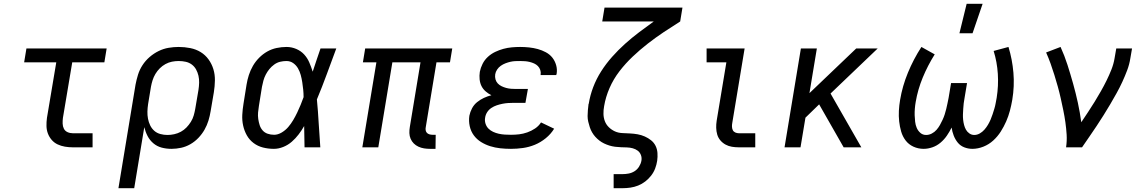

<svg xmlns="http://www.w3.org/2000/svg" viewBox="-20 -775 6040 1010"><path d="M363 0Q342 0 321.5 -3.5Q301 -7 283 -15.5Q265 -24 252 -39Q239 -54 232 -72.5Q225 -91 224.5 -112Q224 -133 227 -155L276 -447H107L119 -520H541L529 -447H360L311 -155Q309 -140 309.5 -125Q310 -110 316 -98Q322 -86 335 -80Q348 -74 363 -74H467V0Z M603 215 693 -330Q698 -356 706 -382Q714 -408 729.5 -432Q745 -456 767 -475Q789 -494 814.5 -506.5Q840 -519 867 -523.5Q894 -528 920 -528Q951 -528 981 -522Q1011 -516 1035.5 -501Q1060 -486 1077 -462.5Q1094 -439 1102.5 -411Q1111 -383 1110.5 -352Q1110 -321 1105 -290L1088 -190Q1084 -165 1076.5 -140.5Q1069 -116 1056 -93Q1043 -70 1024 -50Q1005 -30 981.5 -16.5Q958 -3 932.5 2.5Q907 8 882 8Q855 8 830.5 1.5Q806 -5 787 -21Q768 -37 756.5 -59Q745 -81 739 -106L686 215ZM861 -65Q878 -65 896.5 -69Q915 -73 931.5 -82Q948 -91 961 -104.5Q974 -118 984 -134Q994 -150 999 -167.5Q1004 -185 1007 -202L1024 -302Q1027 -321 1027.5 -340Q1028 -359 1024 -376.5Q1020 -394 1011.5 -409.5Q1003 -425 989 -435.5Q975 -446 957 -450Q939 -454 920 -454Q902 -454 884.5 -450.5Q867 -447 850.5 -438Q834 -429 820.5 -415.5Q807 -402 797.5 -386Q788 -370 782.5 -352.5Q777 -335 774 -318L759 -227Q756 -207 755.5 -188Q755 -169 758.5 -150.5Q762 -132 770 -115.5Q778 -99 791.5 -87Q805 -75 823.5 -70Q842 -65 861 -65Z M1421 8Q1391 8 1363.5 1Q1336 -6 1314 -22.5Q1292 -39 1278.5 -63Q1265 -87 1259 -114.5Q1253 -142 1254.5 -171Q1256 -200 1261 -230L1277 -330Q1281 -355 1289 -380Q1297 -405 1310.5 -428.5Q1324 -452 1343.5 -471.5Q1363 -491 1386 -504Q1409 -517 1435 -522.5Q1461 -528 1487 -528Q1514 -528 1538.5 -517.5Q1563 -507 1580 -488.5Q1597 -470 1607 -446.5Q1617 -423 1625 -398Q1635 -428 1645 -458.5Q1655 -489 1666 -520H1749Q1724 -453 1699.5 -386Q1675 -319 1647 -252Q1653 -190 1656.5 -126.5Q1660 -63 1665 0H1582Q1581 -28 1581 -56Q1581 -84 1580 -112Q1567 -89 1551 -68Q1535 -47 1515 -29.5Q1495 -12 1470 -2Q1445 8 1421 8ZM1422 -66Q1442 -66 1462 -78Q1482 -90 1496.5 -107Q1511 -124 1522.5 -143.5Q1534 -163 1543.5 -183Q1553 -203 1561.5 -223.5Q1570 -244 1577 -264Q1577 -284 1575 -303.5Q1573 -323 1570 -342.5Q1567 -362 1562 -380.5Q1557 -399 1547.5 -415.5Q1538 -432 1522.5 -443Q1507 -454 1487 -454Q1470 -454 1453.5 -450Q1437 -446 1422.5 -435.5Q1408 -425 1397 -411.5Q1386 -398 1378 -382.5Q1370 -367 1365.5 -350.5Q1361 -334 1358 -318L1342 -218Q1339 -200 1337.5 -183Q1336 -166 1338.5 -149Q1341 -132 1346 -116.5Q1351 -101 1361.5 -89Q1372 -77 1388 -71.5Q1404 -66 1422 -66Z M2242 8Q2226 8 2210.5 5.5Q2195 3 2181 -3.5Q2167 -10 2156.5 -20.5Q2146 -31 2140 -45Q2134 -59 2133.5 -75Q2133 -91 2136 -108L2192 -447H2044L1970 0H1886L1960 -447H1889L1901 -520H2359L2347 -447H2276L2220 -108Q2218 -99 2219 -91Q2220 -83 2225 -77Q2230 -71 2238.5 -68.5Q2247 -66 2255 -66H2272L2271 8Z M2668 8Q2639 8 2611.5 5Q2584 2 2558.5 -6Q2533 -14 2510.5 -28Q2488 -42 2472.5 -63Q2457 -84 2451 -111Q2445 -138 2449 -166Q2453 -186 2463 -205Q2473 -224 2489.5 -237.5Q2506 -251 2525.5 -260Q2545 -269 2565 -274Q2549 -282 2535 -294Q2521 -306 2513 -322Q2505 -338 2503 -357.5Q2501 -377 2504 -397Q2508 -418 2518.5 -439Q2529 -460 2546.5 -476Q2564 -492 2585 -502Q2606 -512 2628 -518Q2650 -524 2672.5 -526Q2695 -528 2716 -528Q2740 -528 2763.5 -525.5Q2787 -523 2809 -517Q2831 -511 2851.5 -500Q2872 -489 2885.5 -472Q2899 -455 2905.5 -432.5Q2912 -410 2908 -386Q2907 -384 2906.5 -382.5Q2906 -381 2906 -380H2824V-383Q2826 -395 2822 -407Q2818 -419 2809.5 -427.5Q2801 -436 2790 -441Q2779 -446 2767 -449Q2755 -452 2742.5 -453Q2730 -454 2717 -454Q2704 -454 2691 -453.5Q2678 -453 2665 -450Q2652 -447 2639 -442Q2626 -437 2614.5 -429Q2603 -421 2595 -409Q2587 -397 2585 -384Q2583 -370 2586.5 -357.5Q2590 -345 2598.5 -336Q2607 -327 2618.5 -321.5Q2630 -316 2642.5 -312.5Q2655 -309 2668.5 -308Q2682 -307 2695 -307H2757L2744 -234H2682Q2667 -234 2652.5 -233Q2638 -232 2623 -229Q2608 -226 2593 -221Q2578 -216 2564.5 -207Q2551 -198 2542.5 -184.5Q2534 -171 2532 -156Q2529 -140 2534 -124.5Q2539 -109 2549.5 -98.5Q2560 -88 2574 -81.5Q2588 -75 2603.5 -71.5Q2619 -68 2635.5 -67Q2652 -66 2668 -66Q2690 -66 2711 -68.5Q2732 -71 2753.5 -78.5Q2775 -86 2794.5 -99Q2814 -112 2826 -131L2895 -98Q2878 -70 2851 -48Q2824 -26 2793.5 -13.5Q2763 -1 2731 3.5Q2699 8 2668 8Z M3208 215V141H3255Q3270 141 3286.5 138Q3303 135 3317.5 126Q3332 117 3341.5 102Q3351 87 3354 71Q3357 55 3351.5 40.5Q3346 26 3334.5 17.5Q3323 9 3308.5 5Q3294 1 3278 0.5Q3262 0 3246.5 -0.5Q3231 -1 3215.5 -3Q3200 -5 3185.5 -9.5Q3171 -14 3157.5 -20.5Q3144 -27 3132.5 -36Q3121 -45 3111.5 -55.5Q3102 -66 3094.5 -79Q3087 -92 3082.5 -106Q3078 -120 3074.5 -134.5Q3071 -149 3071 -164.5Q3071 -180 3072.5 -196Q3074 -212 3076 -228L3077 -229Q3084 -273 3100.5 -316.5Q3117 -360 3142.5 -400Q3168 -440 3200 -476Q3232 -512 3267.5 -544Q3303 -576 3341.5 -605Q3380 -634 3419 -662H3148L3160 -735H3570L3558 -662Q3515 -635 3471.5 -606Q3428 -577 3387 -545Q3346 -513 3308 -477Q3270 -441 3238.5 -400Q3207 -359 3186.5 -312Q3166 -265 3158 -217Q3154 -196 3154.5 -175.5Q3155 -155 3162 -137Q3169 -119 3183 -105.5Q3197 -92 3214.5 -84Q3232 -76 3253 -75Q3274 -74 3294.5 -73Q3315 -72 3334.5 -68.5Q3354 -65 3372 -57Q3390 -49 3405 -37Q3420 -25 3428.5 -8Q3437 9 3438.5 29.5Q3440 50 3437 71Q3434 91 3426.5 111Q3419 131 3405.5 148.5Q3392 166 3374.5 179.5Q3357 193 3337 201Q3317 209 3296 212Q3275 215 3255 215Z M3867 0Q3848 0 3830 -3Q3812 -6 3796.5 -14.5Q3781 -23 3769.5 -36.5Q3758 -50 3753 -67Q3748 -84 3747.5 -102.5Q3747 -121 3750 -140L3801 -447H3697V-520H3897L3832 -128Q3830 -118 3830.5 -108Q3831 -98 3835 -90Q3839 -82 3848 -78Q3857 -74 3867 -74H3953V0Z M4107 0 4193 -520H4277L4238 -285L4484 -520H4597L4349 -283L4511 0H4418L4289 -226L4217 -156L4191 0Z M4839 8Q4810 8 4785 -3.5Q4760 -15 4744 -36Q4728 -57 4720.5 -83Q4713 -109 4710 -136.5Q4707 -164 4708.5 -192.5Q4710 -221 4715 -250Q4727 -322 4756 -392.5Q4785 -463 4827 -528L4897 -489Q4860 -430 4834 -367Q4808 -304 4797 -239Q4794 -222 4792.5 -204Q4791 -186 4791.5 -169Q4792 -152 4794 -134.5Q4796 -117 4802.5 -102Q4809 -87 4821.5 -76Q4834 -65 4852 -65Q4867 -65 4881.5 -72.5Q4896 -80 4906.5 -92Q4917 -104 4924.5 -117.5Q4932 -131 4938.5 -145Q4945 -159 4949.5 -173Q4954 -187 4957.5 -201.5Q4961 -216 4964 -230.5Q4967 -245 4970 -260L4983 -338H5067L5054 -260Q5051 -246 5049.5 -231.5Q5048 -217 5047 -202.5Q5046 -188 5045.5 -173.5Q5045 -159 5046.5 -145Q5048 -131 5051.5 -117.5Q5055 -104 5061.5 -92.5Q5068 -81 5079.5 -73Q5091 -65 5105 -65Q5120 -65 5134 -73Q5148 -81 5158.5 -93Q5169 -105 5177 -118.5Q5185 -132 5191 -146Q5197 -160 5201.5 -174Q5206 -188 5210.5 -202.5Q5215 -217 5217.5 -231.5Q5220 -246 5223 -261Q5233 -324 5229 -386.5Q5225 -449 5207 -507L5285 -528Q5305 -463 5311 -392.5Q5317 -322 5305 -250Q5300 -221 5292.5 -192.5Q5285 -164 5273 -136.5Q5261 -109 5244.5 -83Q5228 -57 5205 -36Q5182 -15 5153 -3.5Q5124 8 5095 8Q5073 8 5052.5 0Q5032 -8 5018.5 -24.5Q5005 -41 4997 -61.5Q4989 -82 4986 -104Q4975 -82 4961 -61.5Q4947 -41 4927.5 -24.5Q4908 -8 4884.5 0Q4861 8 4839 8ZM5027 -600 5065 -755H5149L5096 -600Z M5588 0Q5593 -34 5591 -66.5Q5589 -99 5584.5 -131Q5580 -163 5573.5 -194.5Q5567 -226 5560 -257.5Q5553 -289 5544.5 -319.5Q5536 -350 5526.5 -380.5Q5517 -411 5506.5 -440.5Q5496 -470 5483 -499L5559 -528Q5580 -482 5595.5 -433.5Q5611 -385 5625 -335Q5639 -285 5650 -234.5Q5661 -184 5668 -132Q5686 -159 5704 -186Q5722 -213 5738.5 -240Q5755 -267 5771 -295Q5787 -323 5801 -351.5Q5815 -380 5826.5 -409Q5838 -438 5843 -468L5852 -520H5935L5926 -468Q5921 -436 5909.5 -405.5Q5898 -375 5884 -344.5Q5870 -314 5853.5 -284.5Q5837 -255 5820 -226Q5803 -197 5785 -168.5Q5767 -140 5748.5 -112Q5730 -84 5710.5 -56Q5691 -28 5672 0Z"/></svg>

Font: Iosevka Etoile
Style: Italic
Weight: 400
Italic angle: -9°
Designer: Belleve Invis
Foundry: Belleve Invis
Version: Version 22.1.2; ttfautohint (v1.8.4)